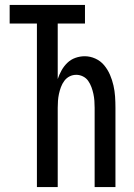

<svg xmlns="http://www.w3.org/2000/svg" viewBox="-20 -755 540 775"><path d="M129 0V-660H19V-735H323V-660H213V-436Q219 -454 228.5 -471Q238 -488 252 -501.5Q266 -515 284.5 -521.5Q303 -528 322 -528Q344 -528 365 -518.5Q386 -509 400.5 -491.5Q415 -474 424 -453Q433 -432 438 -410Q443 -388 444.5 -365.5Q446 -343 446 -320V0H362V-320Q362 -334 361 -348Q360 -362 357 -376Q354 -390 349 -403.5Q344 -417 336 -428.5Q328 -440 315 -446.5Q302 -453 288 -453Q273 -453 260.5 -446.5Q248 -440 239.5 -428.5Q231 -417 226 -403.5Q221 -390 218 -376Q215 -362 214 -348Q213 -334 213 -320V0Z"/></svg>

Font: Iosevka Medium
Style: Regular
Weight: 500
Monospace: yes
Designer: Belleve Invis
Foundry: Belleve Invis
Version: Version 32.5.0; ttfautohint (v1.8.4)